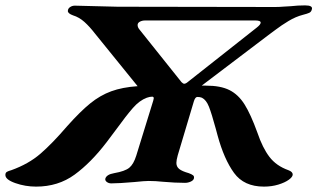

<svg xmlns="http://www.w3.org/2000/svg" viewBox="-90 -675 1179 713"><path d="M1068 -640Q1066 -631 1058.5 -627.5Q1051 -624 1035 -620Q1008 -613 981.5 -597Q955 -581 934 -565Q913 -549 907 -545L659 -357H675Q729 -357 762 -340.5Q795 -324 818 -287.5Q841 -251 866 -182Q885 -126 910.5 -92.5Q936 -59 981 -43Q997 -37 997 -27Q997 -18 982.5 -7.5Q968 3 943.5 10.5Q919 18 890 18Q816 18 779 -33Q742 -84 718 -172L711 -198Q696 -253 686 -278.5Q676 -304 660 -312Q653 -315 643 -315Q635 -315 630 -299L570 -98Q565 -80 565 -70Q565 -56 575.5 -47.5Q586 -39 611 -32Q622 -28 627 -24Q632 -20 630 -12Q628 -5 618 -0.5Q608 4 597 4Q561 4 515 0Q488 -3 462 -3Q447 -3 409 1Q351 6 323 6Q314 6 307 1Q300 -4 301 -11Q305 -27 334 -32Q374 -39 390 -52Q406 -65 416 -97L479 -301L481 -310Q481 -316 475 -316Q466 -316 455 -312Q428 -302 403.5 -274Q379 -246 339 -191L306 -147Q248 -71 187 -26.5Q126 18 44 18Q4 18 -33 5Q-70 -8 -70 -25Q-70 -33 -65.5 -36Q-61 -39 -56 -40.5Q-51 -42 -48 -43Q16 -66 60 -104Q104 -142 159 -206Q208 -261 245 -291Q282 -321 323 -336Q364 -351 421 -355L263 -550Q243 -576 223.5 -593.5Q204 -611 181 -618Q162 -625 162 -634Q162 -643 170 -648.5Q178 -654 188 -654L268 -652Q326 -650 347 -650L932 -649Q947 -649 964.5 -650.5Q982 -652 990 -652Q1016 -655 1043 -655Q1073 -655 1068 -640ZM878 -591Q878 -599 858 -599H449Q438 -599 429.5 -594.5Q421 -590 421 -582Q421 -573 429 -564L584 -370Q590 -364 594 -364Q600 -364 608 -371L864 -573Q878 -584 878 -591Z"/></svg>

Font: EB Garamond
Style: Bold Italic
Weight: 700
Italic angle: -17.2°
Designer: Georg Duffner and Octavio Pardo
Foundry: Georg Duffner
Version: Version 1.000